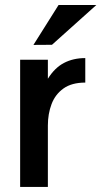

<svg xmlns="http://www.w3.org/2000/svg" viewBox="-20 -734 398 754"><path d="M59.1 0V-499.5H168V-424.8Q194.8 -467.8 231.2 -486.8Q267.6 -505.9 314.9 -505.9V-409.7Q261.7 -409.7 229.2 -386.5Q196.8 -363.3 182.4 -325Q168 -286.6 168 -241.2V0ZM184.1 -558.1 111.3 -557.6 210 -714.4H358.4Z"/></svg>

Font: Pontano Sans
Style: Bold
Weight: 700
Designer: Vernon Adams
Foundry: Vernon Adams
Version: Version 2.001